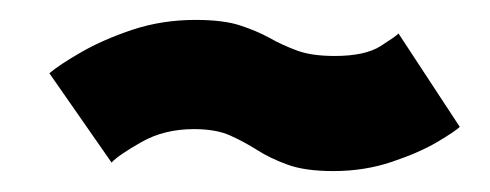

<svg xmlns="http://www.w3.org/2000/svg" viewBox="-20 -440 482 189"><path d="M308.1 -271.6Q338.9 -271.6 365.8 -280.7Q392.6 -289.7 410.4 -300.2Q428.2 -310.8 432.6 -315.1L372.3 -407Q370.2 -404.6 354.8 -394.7Q339.4 -384.9 309.5 -384.9Q286.7 -384.9 272.2 -390.3Q257.7 -395.7 245.3 -402.7Q232.8 -409.6 216.3 -415Q199.8 -420.4 172.5 -420.4Q139.7 -420.4 110.6 -410.8Q81.6 -401.1 59.9 -388.6Q38.2 -376.1 28.6 -367.9L89.8 -280Q96.9 -287.5 119.3 -300.2Q141.7 -312.9 170.9 -312.9Q192.7 -312.9 206.6 -306.6Q220.5 -300.3 233.2 -292.3Q245.8 -284.2 263.1 -277.9Q280.4 -271.6 308.1 -271.6Z"/></svg>

Font: Anybody Thin
Style: Italic
Weight: 100
Italic angle: -10°
Designer: Tyler Finck
Foundry: Etcetera Type Company
Version: Version 1.114;gftools[0.9.25]